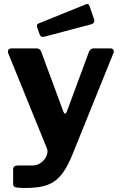

<svg xmlns="http://www.w3.org/2000/svg" viewBox="-20 -771 606 956"><path d="M103.7 165Q73.3 165 59.4 161.9Q45.4 158.7 45.4 146.4V69.5Q45.4 63.2 51.3 58Q57.1 52.8 73.7 52.8H141.6Q160.6 52.8 176.1 44Q191.7 35.3 201.5 22.2Q211.3 9.1 215 -5.7Q218.6 -20.6 213.4 -32.7L20.9 -505.9Q17.5 -515.2 21.8 -522.6Q26.2 -530 36.7 -530H163.2Q171 -530 176.9 -525.3Q182.7 -520.6 185.2 -513.4L295.7 -214.8Q299 -205.8 304 -205.6Q309 -205.4 313 -216L423.2 -513.7Q426.6 -520.6 431.8 -525.3Q437 -530 444.6 -530H530.7Q540.7 -530 544.8 -522.7Q549 -515.4 544.8 -506.7L340.1 0Q318.7 52.1 296.5 84.4Q274.3 116.8 247.1 134.2Q220 151.7 185.3 158.4Q150.5 165 103.7 165ZM426 -740.6 448.1 -675.8Q454.7 -655.7 432.6 -649.6L201.3 -588.4Q190.9 -586 185.9 -588.4Q180.9 -590.8 177.5 -599.1L165.4 -634Q160.2 -649.2 171.9 -654L408.8 -750Q420.5 -754.9 426 -740.6Z"/></svg>

Font: Libre Franklin Thin
Style: Regular
Weight: 100
Designer: Pablo Impallari, Rodrigo Fuenzalida, Nhung Nguyen
Foundry: Impallari Type
Version: Version 3.000